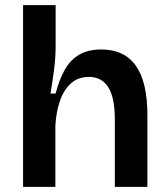

<svg xmlns="http://www.w3.org/2000/svg" viewBox="-20 -729 657 749"><path d="M70 0V-322V-709H197V-547Q197 -527 195.5 -504Q194 -481 191 -458Q188 -435 184.5 -411Q181 -387 177 -364H197Q211 -419 233 -457.5Q255 -496 289.5 -516Q324 -536 375 -536Q465 -536 510 -472.5Q555 -409 555 -280V0H428V-263Q428 -348 402.5 -388.5Q377 -429 327 -429Q285 -429 257 -404Q229 -379 214 -336Q199 -293 196 -239V0Z"/></svg>

Font: Bricolage Grotesque 17pt SemiBold
Style: Regular
Weight: 600
Version: Version 1.001;gftools[0.9.33.dev8+g029e19f]